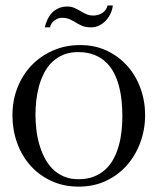

<svg xmlns="http://www.w3.org/2000/svg" viewBox="-20 -676 584 708"><path d="M515.1 -252Q515.1 -198.7 497.6 -150.9Q480 -103 448 -66.7Q416 -30.3 370.8 -9Q325.7 12.2 270 12.2Q214.4 12.2 169.2 -8.8Q124 -29.8 92 -65.7Q60.1 -101.6 43 -149.4Q25.9 -197.3 25.9 -251Q25.9 -305.2 44.2 -352.3Q62.5 -399.4 95.7 -434.3Q128.9 -469.2 174.8 -489.5Q220.7 -509.8 275.9 -509.8Q330.1 -509.8 374 -489Q418 -468.3 449.5 -432.9Q481 -397.5 498 -350.6Q515.1 -303.7 515.1 -252ZM431.2 -247.1Q431.2 -274.4 428.5 -302.7Q425.8 -331.1 418.9 -357.4Q412.1 -383.8 400.4 -406.7Q388.7 -429.7 370.6 -446.8Q352.5 -463.9 327.4 -473.9Q302.2 -483.9 268.1 -483.9Q236.8 -483.9 213.1 -473.9Q189.5 -463.9 171.9 -446.8Q154.3 -429.7 142.6 -406.7Q130.9 -383.8 123.8 -358.2Q116.7 -332.5 113.8 -305.4Q110.8 -278.3 110.8 -252.9Q110.8 -228 113.8 -200.7Q116.7 -173.3 124 -147Q131.3 -120.6 143.1 -96.7Q154.8 -72.8 172.4 -54.7Q189.9 -36.6 213.9 -25.9Q237.8 -15.1 269 -15.1Q301.8 -15.1 326.4 -24.9Q351.1 -34.7 369.1 -51.5Q387.2 -68.4 399.2 -91.1Q411.1 -113.8 418.2 -139.4Q425.3 -165 428.2 -192.6Q431.2 -220.2 431.2 -247.1ZM396 -655.8Q394.5 -640.6 387.7 -626.2Q380.9 -611.8 370.4 -600.3Q359.9 -588.9 345.9 -582Q332 -575.2 315.9 -575.2Q295.4 -575.2 282.7 -580.8Q270 -586.4 259.3 -593Q248.5 -599.6 237.1 -605Q225.6 -610.4 207.5 -610.4Q199.7 -610.4 192.4 -607.2Q185.1 -604 179.2 -599.1Q173.3 -594.2 169.4 -587.9Q165.5 -581.5 164.6 -575.2H145Q148.9 -591.3 155.8 -605.5Q162.6 -619.6 172.9 -629.9Q183.1 -640.1 197 -646Q210.9 -651.9 228.5 -651.9Q243.2 -651.9 254.4 -646.7Q265.6 -641.6 276.4 -635.3Q287.1 -628.9 298.3 -623.8Q309.6 -618.7 324.2 -618.7Q342.3 -618.7 357.2 -628.2Q372.1 -637.7 376.5 -655.8Z"/></svg>

Font: Scheherazade Urdu
Style: Regular
Weight: 400
Designer: SIL International
Foundry: SIL International
Version: Version 1.005 (build 117/117)